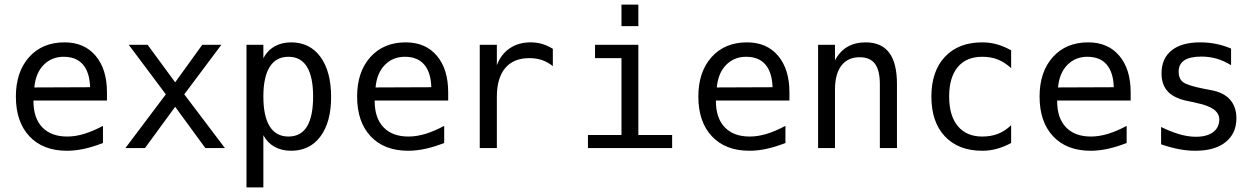

<svg xmlns="http://www.w3.org/2000/svg" viewBox="-20 -651 5540 844"><path d="M450.2 -245.1V-209H127V-207Q127 -131.8 166 -91.3Q205.1 -50.8 275.4 -50.8Q311.5 -50.8 350.1 -62.5Q388.7 -74.2 432.6 -97.7V-22.5Q390.6 -5.9 351.1 2.9Q311.5 11.7 274.4 11.7Q168.9 11.7 109.4 -51.8Q49.8 -115.2 49.8 -226.6Q49.8 -335 107.9 -399.9Q166 -464.8 263.7 -464.8Q350.6 -464.8 400.4 -405.8Q450.2 -346.7 450.2 -245.1ZM376 -267.6Q374 -333 344.7 -367.2Q315.4 -401.4 259.8 -401.4Q207 -401.4 171.9 -365.7Q136.7 -330.1 130.9 -266.6Z M953.1 -454.1 790 -236.3 968.8 0H882.8L750 -181.6L617.2 0H531.2L709 -236.3L545.9 -454.1H628.9L750 -289.1L869.1 -454.1Z M1137.7 -56.6V172.9H1063.5V-454.1H1137.7V-395.5Q1156.2 -429.7 1187.5 -447.3Q1218.8 -464.8 1259.8 -464.8Q1341.8 -464.8 1388.7 -400.9Q1435.5 -336.9 1435.5 -224.6Q1435.5 -114.3 1388.7 -51.3Q1341.8 11.7 1259.8 11.7Q1217.8 11.7 1186.5 -5.9Q1155.3 -23.4 1137.7 -56.6ZM1356.4 -226.6Q1356.4 -312.5 1329.6 -356.9Q1302.7 -401.4 1248 -401.4Q1193.4 -401.4 1165.5 -356.9Q1137.7 -312.5 1137.7 -226.6Q1137.7 -140.6 1165.5 -95.7Q1193.4 -50.8 1248 -50.8Q1302.7 -50.8 1329.6 -95.2Q1356.4 -139.6 1356.4 -226.6Z M1950.2 -245.1V-209H1627V-207Q1627 -131.8 1666 -91.3Q1705.1 -50.8 1775.4 -50.8Q1811.5 -50.8 1850.1 -62.5Q1888.7 -74.2 1932.6 -97.7V-22.5Q1890.6 -5.9 1851.1 2.9Q1811.5 11.7 1774.4 11.7Q1668.9 11.7 1609.4 -51.8Q1549.8 -115.2 1549.8 -226.6Q1549.8 -335 1607.9 -399.9Q1666 -464.8 1763.7 -464.8Q1850.6 -464.8 1900.4 -405.8Q1950.2 -346.7 1950.2 -245.1ZM1876 -267.6Q1874 -333 1844.7 -367.2Q1815.4 -401.4 1759.8 -401.4Q1707 -401.4 1671.9 -365.7Q1636.7 -330.1 1630.9 -266.6Z M2410.2 -360.4Q2386.7 -378.9 2361.8 -387.2Q2336.9 -395.5 2306.6 -395.5Q2237.3 -395.5 2200.7 -351.6Q2164.1 -307.6 2164.1 -225.6V0H2088.9V-454.1H2164.1V-364.3Q2182.6 -413.1 2221.2 -439Q2259.8 -464.8 2312.5 -464.8Q2340.8 -464.8 2364.3 -457.5Q2387.7 -450.2 2410.2 -436.5Z M2595.7 -454.1H2786.1V-57.6H2934.6V0H2564.5V-57.6H2711.9V-395.5H2595.7ZM2711.9 -630.9H2786.1V-536.1H2711.9Z M3450.2 -245.1V-209H3127V-207Q3127 -131.8 3166 -91.3Q3205.1 -50.8 3275.4 -50.8Q3311.5 -50.8 3350.1 -62.5Q3388.7 -74.2 3432.6 -97.7V-22.5Q3390.6 -5.9 3351.1 2.9Q3311.5 11.7 3274.4 11.7Q3168.9 11.7 3109.4 -51.8Q3049.8 -115.2 3049.8 -226.6Q3049.8 -335 3107.9 -399.9Q3166 -464.8 3263.7 -464.8Q3350.6 -464.8 3400.4 -405.8Q3450.2 -346.7 3450.2 -245.1ZM3376 -267.6Q3374 -333 3344.7 -367.2Q3315.4 -401.4 3259.8 -401.4Q3207 -401.4 3171.9 -365.7Q3136.7 -330.1 3130.9 -266.6Z M3922.9 -281.2V0H3847.7V-281.2Q3847.7 -341.8 3826.2 -370.6Q3804.7 -399.4 3758.8 -399.4Q3707 -399.4 3678.7 -362.8Q3650.4 -326.2 3650.4 -255.9V0H3576.2V-454.1H3650.4V-385.7Q3670.9 -424.8 3704.6 -444.8Q3738.3 -464.8 3785.2 -464.8Q3854.5 -464.8 3888.7 -419.4Q3922.9 -374 3922.9 -281.2Z M4424.8 -22.5Q4394.5 -5.9 4362.8 2.9Q4331.1 11.7 4297.9 11.7Q4193.4 11.7 4133.8 -51.3Q4074.2 -114.3 4074.2 -226.6Q4074.2 -337.9 4133.8 -401.4Q4193.4 -464.8 4297.9 -464.8Q4331.1 -464.8 4362.3 -456.1Q4393.6 -447.3 4424.8 -429.7V-351.6Q4395.5 -377.9 4365.7 -389.6Q4335.9 -401.4 4297.9 -401.4Q4227.5 -401.4 4189.9 -356Q4152.3 -310.5 4152.3 -226.6Q4152.3 -142.6 4190.4 -96.7Q4228.5 -50.8 4297.9 -50.8Q4336.9 -50.8 4367.7 -63Q4398.4 -75.2 4424.8 -100.6Z M4950.2 -245.1V-209H4627V-207Q4627 -131.8 4666 -91.3Q4705.1 -50.8 4775.4 -50.8Q4811.5 -50.8 4850.1 -62.5Q4888.7 -74.2 4932.6 -97.7V-22.5Q4890.6 -5.9 4851.1 2.9Q4811.5 11.7 4774.4 11.7Q4668.9 11.7 4609.4 -51.8Q4549.8 -115.2 4549.8 -226.6Q4549.8 -335 4607.9 -399.9Q4666 -464.8 4763.7 -464.8Q4850.6 -464.8 4900.4 -405.8Q4950.2 -346.7 4950.2 -245.1ZM4876 -267.6Q4874 -333 4844.7 -367.2Q4815.4 -401.4 4759.8 -401.4Q4707 -401.4 4671.9 -365.7Q4636.7 -330.1 4630.9 -266.6Z M5391.6 -437.5V-364.3Q5360.4 -383.8 5328.1 -393.1Q5295.9 -402.3 5261.7 -402.3Q5210.9 -402.3 5186 -385.7Q5161.1 -369.1 5161.1 -335.9Q5161.1 -305.7 5179.7 -290.5Q5198.2 -275.4 5272.5 -260.7L5302.7 -254.9Q5358.4 -245.1 5386.7 -213.4Q5415 -181.6 5415 -130.9Q5415 -64.5 5367.7 -26.4Q5320.3 11.7 5234.4 11.7Q5200.2 11.7 5163.6 4.9Q5127 -2 5084 -16.6V-92.8Q5126 -72.3 5164.1 -61Q5202.1 -49.8 5236.3 -49.8Q5286.1 -49.8 5313 -70.3Q5339.8 -90.8 5339.8 -126Q5339.8 -178.7 5240.2 -198.2L5237.3 -199.2L5210 -205.1Q5144.5 -216.8 5115.2 -247.1Q5085.9 -277.3 5085.9 -328.1Q5085.9 -393.6 5129.9 -429.2Q5173.8 -464.8 5255.9 -464.8Q5292 -464.8 5325.7 -458Q5359.4 -451.2 5391.6 -437.5Z"/></svg>

Font: BabelStone Pseudographica
Style: Regular
Weight: 400
Designer: Andrew West
Foundry: BabelStone
Version: Version 16.0.0